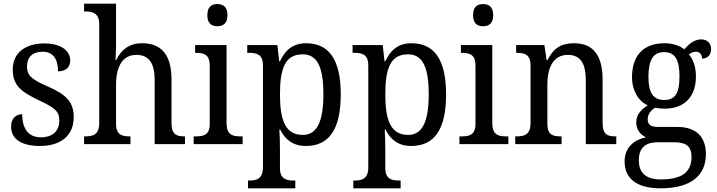

<svg xmlns="http://www.w3.org/2000/svg" viewBox="-20 -780 3878 1039"><path d="M196 10C307 10 379 -45 379 -146C379 -230 336 -269 239 -312C157 -348 126 -368 126 -420C126 -467 152 -500 211 -500C266 -500 294 -462 294 -394C337 -394 360 -417 360 -453C360 -503 313 -545 221 -545C118 -545 49 -495 49 -404C49 -318 93 -284 191 -237C277 -197 301 -177 301 -128C301 -72 266 -37 201 -37C128 -37 100 -92 100 -162C74 -162 40 -146 40 -95C40 -25 100 10 196 10Z M435 0H686V-42H683C642 -42 608 -49 608 -109V-320C608 -419 642 -483 718 -483C790 -483 817 -433 817 -346V0H981V-42H978C937 -42 908 -51 908 -114V-350C908 -487 851 -546 748 -546C679 -546 635 -510 609 -455H605C605 -458 608 -502 608 -537V-760H435V-718H442C481 -718 517 -709 517 -650V-114C517 -51 483 -42 442 -42H435Z M1156 -638C1187 -638 1211 -653 1211 -698C1211 -743 1187 -758 1156 -758C1125 -758 1102 -743 1102 -698C1102 -653 1125 -638 1156 -638ZM1028 0H1293V-42H1281C1238 -42 1206 -51 1206 -114V-536H1036V-494H1042C1083 -494 1115 -485 1115 -426V-109C1115 -50 1082 -42 1040 -42H1028Z M1322 239H1578V197H1570C1530 197 1495 189 1495 130V34C1495 2 1494 -44 1492 -79H1496C1522 -26 1565 10 1635 10C1758 10 1824 -76 1824 -269C1824 -461 1758 -546 1636 -546C1564 -546 1522 -507 1495 -448H1491L1481 -536H1318V-494H1330C1370 -494 1403 -485 1403 -426V125C1403 188 1369 197 1329 197H1322ZM1619 -50C1524 -50 1495 -129 1495 -270C1495 -412 1524 -486 1618 -486C1699 -486 1730 -413 1730 -271C1730 -129 1699 -50 1619 -50Z M1892 239H2148V197H2140C2100 197 2065 189 2065 130V34C2065 2 2064 -44 2062 -79H2066C2092 -26 2135 10 2205 10C2328 10 2394 -76 2394 -269C2394 -461 2328 -546 2206 -546C2134 -546 2092 -507 2065 -448H2061L2051 -536H1888V-494H1900C1940 -494 1973 -485 1973 -426V125C1973 188 1939 197 1899 197H1892ZM2189 -50C2094 -50 2065 -129 2065 -270C2065 -412 2094 -486 2188 -486C2269 -486 2300 -413 2300 -271C2300 -129 2269 -50 2189 -50Z M2594 -638C2625 -638 2649 -653 2649 -698C2649 -743 2625 -758 2594 -758C2563 -758 2540 -743 2540 -698C2540 -653 2563 -638 2594 -638ZM2466 0H2731V-42H2719C2676 -42 2644 -51 2644 -114V-536H2474V-494H2480C2521 -494 2553 -485 2553 -426V-109C2553 -50 2520 -42 2478 -42H2466Z M2768 0H3019V-42H3014C2974 -42 2942 -49 2942 -109V-320C2942 -406 2969 -483 3053 -483C3124 -483 3150 -432 3150 -346V0H3315V-42H3310C3269 -42 3241 -51 3241 -114V-350C3241 -487 3184 -546 3087 -546C3025 -546 2979 -527 2943 -455H2938L2926 -536H2773V-494H2778C2818 -494 2851 -485 2851 -426V-114C2851 -51 2817 -42 2776 -42H2768Z M3554 239C3722 239 3800 168 3800 53C3800 -29 3757 -93 3646 -93H3544C3499 -93 3485 -107 3485 -134C3485 -164 3504 -184 3525 -197C3538 -194 3562 -192 3577 -192C3691 -192 3746 -265 3746 -365C3746 -423 3730 -458 3708 -486C3720 -494 3731 -500 3747 -500C3770 -500 3779 -481 3779 -463C3813 -463 3828 -487 3828 -515C3828 -543 3810 -567 3774 -567C3732 -567 3700 -532 3683 -513C3662 -531 3622 -546 3577 -546C3458 -546 3400 -476 3400 -361C3400 -294 3432 -234 3485 -210C3445 -184 3423 -157 3423 -117C3423 -74 3450 -49 3476 -37C3415 -25 3360 15 3360 94C3360 185 3424 239 3554 239ZM3574 -239C3514 -239 3489 -279 3489 -364C3489 -454 3514 -498 3573 -498C3634 -498 3657 -456 3657 -365C3657 -278 3635 -239 3574 -239ZM3556 191C3466 191 3437 147 3437 87C3437 9 3487 -10 3537 -10H3629C3689 -10 3722 8 3722 69C3722 139 3686 191 3556 191Z"/></svg>

Font: Noto Serif Lao SemiCondensed
Style: Regular
Weight: 400
Width: 4
Designer: Monotype Design Team
Foundry: Monotype Imaging Inc.
Version: Version 2.003